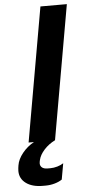

<svg xmlns="http://www.w3.org/2000/svg" viewBox="-100 -734 450 999"><g transform="rotate(-5 125.5 -234.5)"><path d="M151 -700H289L166 0H28ZM-38 143Q-38 133 -37 128L-35 114Q-30 82 -4.5 50.5Q21 19 56 0H166Q132 17 108.5 43Q85 69 79 95L77 104Q76 107 76 113Q76 127 86 135Q96 143 115 143H130Q147 143 166 137.5Q185 132 198 123L183 207Q167 218 144 224.5Q121 231 97 231H82Q27 231 -5.5 207Q-38 183 -38 143Z"/></g></svg>

Font: Bai Jamjuree
Style: Bold Italic
Weight: 700
Italic angle: -10°
Designer: Katatrad Aksorn Co.,Ltd.
Foundry: Cadson Demak Co.,Ltd.
Version: Version 1.000; ttfautohint (v1.6)